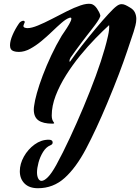

<svg xmlns="http://www.w3.org/2000/svg" viewBox="-20 -648 742 1017"><path d="M181 349Q135 349 110 324Q85 299 85 259Q85 220 106.5 181.5Q128 143 163 117.5Q198 92 238 92Q259 92 259 107Q259 117 246 122Q224 131 208 157Q192 183 184 213Q176 243 176 265Q176 285 182.5 297.5Q189 310 200 310Q214 310 233.5 290.5Q253 271 278 226Q313 162 350 82.5Q387 3 422.5 -81.5Q458 -166 487.5 -246.5Q517 -327 535 -391Q544 -422 552 -457.5Q560 -493 558 -515Q526 -486 485.5 -444.5Q445 -403 404.5 -353.5Q364 -304 330 -250Q296 -196 275 -141.5Q254 -87 254 -36Q254 -13 265 0Q267 4 267 4Q267 7 257 7Q208 7 183.5 -10.5Q159 -28 159 -68Q159 -73 159.5 -78Q160 -83 161 -89Q164 -114 175.5 -155.5Q187 -197 206.5 -248.5Q226 -300 251.5 -354.5Q277 -409 307 -459Q310 -464 322.5 -482Q335 -500 346.5 -520Q358 -540 358 -549Q358 -558 346 -553Q329 -547 306 -527Q283 -507 256 -481Q229 -455 199.5 -430.5Q170 -406 139.5 -389.5Q109 -373 80 -373Q73 -373 65.5 -374Q58 -375 50 -378Q33 -384 33 -408Q33 -431 46.5 -462.5Q60 -494 80 -523Q85 -531 92 -534.5Q99 -538 103 -538Q111 -538 111 -531Q111 -528 108 -523Q107 -519 105.5 -516Q104 -513 104 -511Q104 -504 111 -501.5Q118 -499 126 -499Q147 -499 181 -513Q215 -527 254.5 -547.5Q294 -568 333.5 -588Q373 -608 407 -619.5Q441 -631 463 -627Q480 -623 493.5 -603Q507 -583 511 -568Q513 -562 505 -548Q497 -534 484.5 -517Q472 -500 460 -485Q448 -470 442 -462Q429 -446 412.5 -423.5Q396 -401 380 -379.5Q364 -358 354 -343Q348 -333 348 -325.5Q348 -318 352 -323Q379 -362 415 -408Q451 -454 487.5 -497.5Q524 -541 553.5 -573Q583 -605 597 -615Q611 -626 624 -626Q634 -626 644 -621.5Q654 -617 667 -609Q687 -598 694.5 -582Q702 -566 702 -548Q702 -531 697.5 -513.5Q693 -496 688 -480Q671 -429 653 -375.5Q635 -322 610 -256Q585 -190 547 -99Q489 39 436 139.5Q383 240 322.5 294.5Q262 349 181 349Z"/></svg>

Font: Praise
Style: Regular
Weight: 400
Designer: Robert E. Leuschke
Foundry: Robert E. Leuschke
Version: Version 1.100; ttfautohint (v1.8.3)